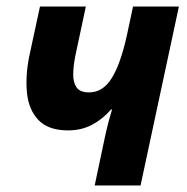

<svg xmlns="http://www.w3.org/2000/svg" viewBox="-20 -566 570 586"><path d="M269 0 302 -156Q310 -193 322 -232H319Q293 -202 260.5 -185Q228 -168 188 -168Q128 -168 98 -199Q68 -230 62.5 -281Q57 -332 69 -393L102 -546H242L210 -396Q204 -366 203.5 -340.5Q203 -315 213.5 -299.5Q224 -284 252 -284Q294 -284 321 -327.5Q348 -371 367 -457L386 -546H526L409 0Z"/></svg>

Font: Noto Sans SemiCondensed
Style: Bold Italic
Weight: 700
Width: 4
Italic angle: -12°
Designer: Monotype Design Team
Foundry: Monotype Imaging Inc.
Version: Version 2.013; ttfautohint (v1.8.4.7-5d5b)